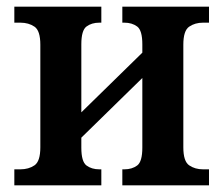

<svg xmlns="http://www.w3.org/2000/svg" viewBox="-20 -556 671 576"><path d="M23 0V-48H41Q66 -48 83.5 -60Q101 -72 101 -114V-422Q101 -464 83.5 -476Q66 -488 41 -488H23V-536H284V-488H278Q255 -488 239.5 -476.5Q224 -465 224 -423V-219L407 -398V-423Q407 -465 391.5 -476.5Q376 -488 353 -488H347V-536H607V-488H589Q565 -488 547.5 -476Q530 -464 530 -422V-114Q530 -72 547.5 -60Q565 -48 589 -48H607V0H347V-48H353Q376 -48 391.5 -59.5Q407 -71 407 -113V-322L224 -143V-113Q224 -71 239.5 -59.5Q255 -48 278 -48H284V0Z"/></svg>

Font: Noto Serif SemiCondensed SemiBold
Style: Regular
Weight: 600
Width: 4
Designer: Monotype Design Team
Foundry: Monotype Imaging Inc.
Version: Version 2.013; ttfautohint (v1.8.4.7-5d5b)